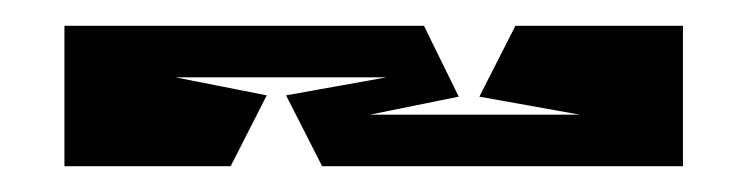

<svg xmlns="http://www.w3.org/2000/svg" viewBox="-20 -809 581 149"><path d="M202 -735 280 -749H116L187 -735L159 -680H30V-789H309L336 -734L267 -720H430L352 -734L380 -789H510V-680H230Z"/></svg>

Font: Banana Brick
Style: Regular
Weight: 400
Designer: artmaker
Foundry: artmaker
Version: Version 4.000 2011 initial release